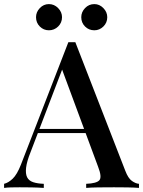

<svg xmlns="http://www.w3.org/2000/svg" viewBox="-30 -918 699 938"><path d="M338 -712 582 -84Q596 -47 614.5 -34Q633 -21 649 -20V0Q625 -2 592.5 -2.5Q560 -3 527 -3Q485 -3 449 -2.5Q413 -2 391 0V-20Q442 -22 455.5 -37.5Q469 -53 449 -104L269 -590L285 -608L119 -174Q101 -129 97.5 -99Q94 -69 102.5 -52Q111 -35 132 -28Q153 -21 184 -20V0Q154 -2 123.5 -2.5Q93 -3 66 -3Q42 -3 23.5 -2.5Q5 -2 -10 0V-20Q11 -25 32 -45Q53 -65 72 -113L304 -712Q312 -712 321 -712Q330 -712 338 -712ZM443 -288V-268H145L155 -288ZM431 -898Q456 -898 475 -878.5Q494 -859 494 -834Q494 -807 475 -788.5Q456 -770 431 -770Q404 -770 385.5 -788.5Q367 -807 367 -834Q367 -859 385.5 -878.5Q404 -898 431 -898ZM209 -898Q235 -898 254 -878.5Q273 -859 273 -834Q273 -807 254 -788.5Q235 -770 209 -770Q183 -770 164.5 -788.5Q146 -807 146 -834Q146 -859 164.5 -878.5Q183 -898 209 -898Z"/></svg>

Font: Playfair Display Medium
Style: Regular
Weight: 500
Designer: Claus Eggers Sørensen
Foundry: Claus Eggers Sørensen
Version: Version 1.203